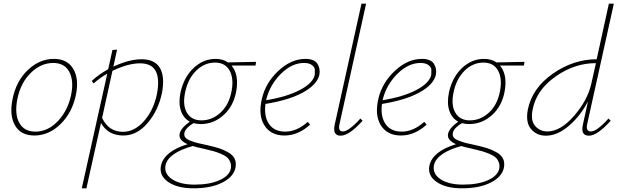

<svg xmlns="http://www.w3.org/2000/svg" viewBox="-20 -731 3356 1040"><path d="M166 3Q93 3 61.5 -51.5Q30 -106 48 -194Q67 -291 130.5 -351.5Q194 -412 272 -412Q345 -412 377 -357.5Q409 -303 391 -216Q371 -121 308 -59Q245 3 166 3ZM172 -18Q239 -18 293 -74.5Q347 -131 365 -216Q381 -293 355.5 -341.5Q330 -390 268 -390Q202 -390 147 -336.5Q92 -283 74 -195Q58 -113 84.5 -65.5Q111 -18 172 -18Z M747 -410Q819 -410 846.5 -362.5Q874 -315 857 -226Q837 -132 779.5 -64.5Q722 3 648 3Q565 3 527 -65L448 289H423L561 -332Q522 -310 487 -279L477 -293Q518 -330 566 -356L589 -460L614 -462L594 -370Q679 -410 747 -410ZM830 -221Q862 -388 739 -388Q673 -388 589 -347L533 -92Q569 -17 646 -17Q708 -17 759.5 -74.5Q811 -132 830 -221Z M1367 -396 1364 -376H1234Q1275 -328 1260 -239Q1246 -158 1192 -108.5Q1138 -59 1067 -59Q1048 -59 1028 -64Q985 -38 979 -12Q976 2 983 12.5Q990 23 1012.5 31.5Q1035 40 1049.5 43.5Q1064 47 1101 55Q1141 64 1166 72Q1191 80 1216.5 94.5Q1242 109 1251.5 130Q1261 151 1255 180Q1243 229 1182 259Q1121 289 1028 289Q941 289 891 254.5Q841 220 852 166Q869 89 996 50Q946 28 953 -6Q959 -37 1008 -72Q973 -91 959.5 -132.5Q946 -174 958 -231Q976 -313 1028.5 -362.5Q1081 -412 1148 -412Q1187 -412 1215 -393ZM1235 -241Q1247 -308 1223 -350Q1199 -392 1145 -392Q1087 -392 1042.5 -348Q998 -304 983 -232Q968 -162 992.5 -120.5Q1017 -79 1071 -79Q1130 -79 1176 -122.5Q1222 -166 1235 -241ZM1230 184Q1234 164 1227.5 147.5Q1221 131 1209.5 121Q1198 111 1175 101.5Q1152 92 1135 87.5Q1118 83 1089 76Q1047 67 1024 60Q893 97 877 162Q867 209 911 239Q955 269 1034 269Q1115 269 1168 245.5Q1221 222 1230 184Z M1634 -412Q1682 -412 1699 -386Q1716 -360 1710 -326Q1698 -273 1622.5 -231Q1547 -189 1418 -168Q1409 -100 1437.5 -59Q1466 -18 1525 -18Q1588 -18 1647 -71L1660 -56Q1595 3 1521 3Q1447 3 1412.5 -51.5Q1378 -106 1398 -194Q1418 -282 1487.5 -347Q1557 -412 1634 -412ZM1685 -326Q1685 -337 1685.5 -351.5Q1686 -366 1670.5 -378Q1655 -390 1627 -390Q1561 -390 1502 -331.5Q1443 -273 1423 -195Q1423 -194 1422.5 -191.5Q1422 -189 1421 -188Q1536 -207 1606 -244.5Q1676 -282 1685 -326Z M1825 4Q1780 4 1793 -56L1938 -711H1963L1819 -59Q1810 -19 1837 -19Q1869 -19 1932 -89L1944 -77Q1871 4 1825 4Z M2265 -412Q2313 -412 2330 -386Q2347 -360 2341 -326Q2329 -273 2253.5 -231Q2178 -189 2049 -168Q2040 -100 2068.5 -59Q2097 -18 2156 -18Q2219 -18 2278 -71L2291 -56Q2226 3 2152 3Q2078 3 2043.5 -51.5Q2009 -106 2029 -194Q2049 -282 2118.5 -347Q2188 -412 2265 -412ZM2316 -326Q2316 -337 2316.5 -351.5Q2317 -366 2301.5 -378Q2286 -390 2258 -390Q2192 -390 2133 -331.5Q2074 -273 2054 -195Q2054 -194 2053.5 -191.5Q2053 -189 2052 -188Q2167 -207 2237 -244.5Q2307 -282 2316 -326Z M2821 -396 2818 -376H2688Q2729 -328 2714 -239Q2700 -158 2646 -108.5Q2592 -59 2521 -59Q2502 -59 2482 -64Q2439 -38 2433 -12Q2430 2 2437 12.5Q2444 23 2466.5 31.5Q2489 40 2503.5 43.5Q2518 47 2555 55Q2595 64 2620 72Q2645 80 2670.5 94.5Q2696 109 2705.5 130Q2715 151 2709 180Q2697 229 2636 259Q2575 289 2482 289Q2395 289 2345 254.5Q2295 220 2306 166Q2323 89 2450 50Q2400 28 2407 -6Q2413 -37 2462 -72Q2427 -91 2413.5 -132.5Q2400 -174 2412 -231Q2430 -313 2482.5 -362.5Q2535 -412 2602 -412Q2641 -412 2669 -393ZM2689 -241Q2701 -308 2677 -350Q2653 -392 2599 -392Q2541 -392 2496.5 -348Q2452 -304 2437 -232Q2422 -162 2446.5 -120.5Q2471 -79 2525 -79Q2584 -79 2630 -122.5Q2676 -166 2689 -241ZM2684 184Q2688 164 2681.5 147.5Q2675 131 2663.5 121Q2652 111 2629 101.5Q2606 92 2589 87.5Q2572 83 2543 76Q2501 67 2478 60Q2347 97 2331 162Q2321 209 2365 239Q2409 269 2488 269Q2569 269 2622 245.5Q2675 222 2684 184Z M3181 -19Q3213 -19 3276 -89L3288 -77Q3215 4 3170 4Q3123 4 3138 -59L3165 -182Q3124 -103 3061.5 -49.5Q2999 4 2937 4Q2887 4 2856.5 -32Q2826 -68 2839 -137Q2862 -253 2974 -331.5Q3086 -410 3212 -410L3278 -711H3305L3161 -61Q3151 -19 3181 -19ZM2945 -19Q3016 -19 3089.5 -103.5Q3163 -188 3183 -278L3208 -389H3207Q3092 -389 2988.5 -316Q2885 -243 2865 -137Q2853 -79 2878.5 -49Q2904 -19 2945 -19Z"/></svg>

Font: EauTestText Extralight
Style: Italic
Weight: 250
Italic angle: -12°
Designer: Christian Thalmann (Catharsis Fonts)
Version: Version 0.001;PS 000.001;hotconv 1.0.88;makeotf.lib2.5.64775